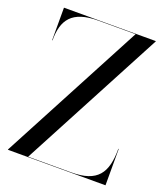

<svg xmlns="http://www.w3.org/2000/svg" viewBox="-137 -847 823 943"><g transform="rotate(20 274.0 -375.0)"><path d="M34.5 -750V-580H36.5C36.5 -687 77.5 -748 214.5 -748H409.5L14.5 -2V0H524.5V-190H522.5C522.5 -63 481.5 -2 344.5 -2H119.5L514.5 -748V-750Z"/></g></svg>

Font: Bodoni* 96pt
Style: Regular
Weight: 400
Version: Version 2.3